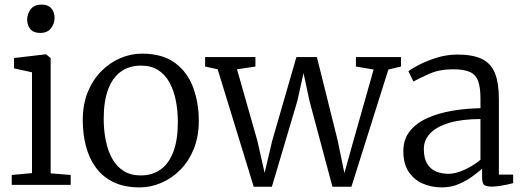

<svg xmlns="http://www.w3.org/2000/svg" viewBox="-20 -803 2272 834"><path d="M31 0V-43L119 -51V-489L41 -506V-551L178 -567H180L200 -551V-50L287 -43V0ZM153.5 -660Q126 -660 112 -676.5Q98 -693 98 -717.5Q98 -742 113.2 -762.5Q128.5 -783 160.5 -783H161.5Q189 -783 203 -766.5Q217 -750 217 -725.5Q217 -701 201.8 -680.5Q186.5 -660 154.5 -660Z M339.5 -281Q339.5 -349.5 361.2 -403Q383 -456.5 420 -493.8Q457 -531 502.8 -550.5Q548.5 -570 596.5 -570Q686 -570 740.2 -529.8Q794.5 -489.5 819 -423Q843.5 -356.5 843.5 -278Q843.5 -210 821.8 -156.2Q800 -102.5 763 -65.2Q726 -28 680.2 -8.5Q634.5 11 586.5 11Q519.5 11 472.2 -12.2Q425 -35.5 395.8 -76Q366.5 -116.5 353 -169.2Q339.5 -222 339.5 -281ZM591.5 -41Q642 -41 678 -67Q714 -93 733.2 -144.5Q752.5 -196 752.5 -272Q752.5 -321.5 743.8 -366Q735 -410.5 716.2 -444.8Q697.5 -479 667 -498.5Q636.5 -518 592.5 -518Q541.5 -518 505.2 -492Q469 -466 449.8 -414.8Q430.5 -363.5 430.5 -287Q430.5 -237 439.5 -192.5Q448.5 -148 467.5 -113.8Q486.5 -79.5 517.2 -60.2Q548 -41 591.5 -41Z M871 -514V-555H1089.5V-514L1009.5 -502L1098 -191L1129.5 -52L1162.5 -192L1267.5 -555H1356.5L1447 -192L1476 -51L1515 -191L1603 -501L1526 -514V-555H1722V-514L1667 -501L1506.5 8H1424L1324.5 -364L1298.5 -485.5L1271.5 -364L1161 8H1082L925.5 -502Z M1899 11Q1854.5 11 1816.5 -5.5Q1778.5 -22 1755.2 -56.8Q1732 -91.5 1732 -146Q1732 -198.5 1760.8 -234Q1789.5 -269.5 1837.8 -290.8Q1886 -312 1945.5 -322Q2005 -332 2067 -333V-375Q2067 -424.5 2056.5 -452Q2046 -479.5 2020 -490.8Q1994 -502 1947 -502Q1888.5 -502 1844.2 -482.2Q1800 -462.5 1776 -449L1754 -493Q1763 -501.5 1795.5 -519Q1828 -536.5 1873.5 -551.2Q1919 -566 1967 -566Q2033.5 -566 2073 -547Q2112.5 -528 2129.8 -485.5Q2147 -443 2147 -373V-44.5H2209V-7.5Q2198 -4.5 2182 -1Q2166 2.5 2148.5 5Q2131 7.5 2116 7.5Q2094.5 7.5 2084.2 1Q2074 -5.5 2074 -34.5V-70Q2061.5 -59 2036.2 -39.8Q2011 -20.5 1976 -4.8Q1941 11 1899 11ZM1929 -48Q1959 -48 1998 -65.8Q2037 -83.5 2067 -109V-286Q1984 -285.5 1929.5 -268.8Q1875 -252 1848 -223Q1821 -194 1821 -156Q1821 -116 1835.2 -92.2Q1849.5 -68.5 1874 -58.2Q1898.5 -48 1929 -48Z"/></svg>

Font: Merriweather Light 18pt Light
Style: Regular
Weight: 300
Version: Version 2.100